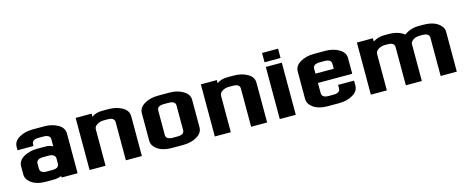

<svg xmlns="http://www.w3.org/2000/svg" viewBox="-31 -868 3118 1280"><g transform="rotate(-15 1527.5 -228.0)"><path d="M232.2 -64.4Q278.2 -64.4 278.2 -96.6V-132.2Q275.9 -163.2 232.2 -163.2H194.3Q147.1 -163.2 147.1 -131V-96.6Q147.1 -64.4 194.3 -64.4ZM198.9 -295.4Q151.7 -295.4 151.7 -263.2V-251.7H41.4V-274.7Q41.4 -313.8 81 -336.8Q120.7 -359.8 175.9 -359.8H254Q309.2 -359.8 348.9 -336.8Q388.5 -313.8 388.5 -274.7V0H278.2V-10.3Q252.9 0 221.8 0H172.4Q83.9 0 48.3 -49.4Q36.8 -65.5 36.8 -85.1V-142.5Q36.8 -180.5 76.4 -204Q116.1 -227.6 172.4 -227.6H227.6Q258.6 -227.6 278.2 -214.9V-263.2Q278.2 -295.4 232.2 -295.4Z M721.8 -263.2Q721.8 -295.4 674.7 -295.4H646Q621.8 -295.4 601.7 -282.8Q581.6 -270.1 581.6 -251.7V0H471.3V-359.8H581.6V-337.9Q608 -359.8 656.3 -359.8H696.6Q752.9 -359.8 792.5 -336.8Q832.2 -313.8 832.2 -274.7V0H721.8Z M1096.6 -64.4Q1142.5 -64.4 1142.5 -96.6V-264.4Q1142.5 -296.6 1096.6 -296.6H1063.2Q1016.1 -296.6 1016.1 -264.4V-96.6Q1016.1 -64.4 1063.2 -64.4ZM905.7 -274.7Q905.7 -313.8 945.4 -337.4Q985.1 -360.9 1041.4 -360.9H1118.4Q1173.6 -360.9 1211.5 -337.9Q1252.9 -314.9 1252.9 -274.7V-86.2Q1252.9 -46 1211.5 -23Q1173.6 0 1118.4 0H1041.4Q952.9 0 917.2 -49.4Q905.7 -65.5 905.7 -86.2Z M1586.2 -263.2Q1586.2 -295.4 1539.1 -295.4H1510.3Q1486.2 -295.4 1466.1 -282.8Q1446 -270.1 1446 -251.7V0H1335.6V-359.8H1446V-337.9Q1472.4 -359.8 1520.7 -359.8H1560.9Q1617.2 -359.8 1656.9 -336.8Q1696.6 -313.8 1696.6 -274.7V0H1586.2Z M1894.3 -456.3V-392H1783.9V-456.3ZM1783.9 -359.8H1894.3V0H1783.9Z M2139.1 -296.6Q2092 -296.6 2092 -264.4V-231H2218.4V-264.4Q2218.4 -296.6 2172.4 -296.6ZM2172.4 -64.4Q2218.4 -64.4 2218.4 -96.6V-119.5H2328.7V-86.2Q2328.7 -46 2287.4 -23Q2249.4 0 2194.3 0H2117.2Q2028.7 0 1993.1 -49.4Q1981.6 -65.5 1981.6 -86.2V-274.7Q1981.6 -313.8 2021.3 -337.4Q2060.9 -360.9 2117.2 -360.9H2194.3Q2249.4 -360.9 2287.4 -337.9Q2328.7 -314.9 2328.7 -274.7V-166.7H2092V-96.6Q2092 -64.4 2139.1 -64.4Z M2654 -263.2Q2654 -295.4 2608 -295.4H2587.4Q2563.2 -295.4 2543.1 -282.8Q2523 -270.1 2523 -251.7V0H2412.6V-359.8H2523V-337.9Q2560.9 -359.8 2597.7 -359.8H2629.9Q2698.9 -359.8 2737.9 -327.6Q2782.8 -359.8 2837.9 -359.8H2870.1Q2958.6 -359.8 2994.3 -310.3Q3005.7 -295.4 3005.7 -274.7V0H2894.3V-263.2Q2894.3 -295.4 2848.3 -295.4H2828.7Q2790.8 -295.4 2771.3 -272.4Q2765.5 -265.5 2764.4 -257.5V0H2654Z"/></g></svg>

Font: Dhurjati
Style: Regular
Weight: 400
Designer: Purushoth Kumar Guthula
Foundry: Andhrapradesh Society for Knowledge Networks
Version: Version 1.0.5; ttfautohint (v1.2.25-373a) -l 7 -r 28 -G 50 -